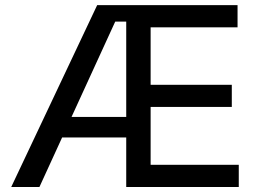

<svg xmlns="http://www.w3.org/2000/svg" viewBox="-20 -748 1039 768"><path d="M24.9 0 368.7 -727.5H930.2V-638.7H582.5V-408.7H907.2V-320.3H582.5V-88.9H935.1V0H484.9V-661.6H440.9L137.7 0ZM193.4 -198.2V-280.3H534.2V-198.2Z"/></svg>

Font: Inter Cardless
Style: Regular
Weight: 400
Designer: Rasmus Andersson
Foundry: rsms
Version: Version 4.001;git-9221beed3